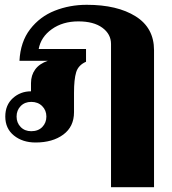

<svg xmlns="http://www.w3.org/2000/svg" viewBox="-20 -583 716 799"><path d="M442 -400Q442 -441 406 -467.5Q370 -494 306 -494Q241 -494 195.5 -461.5Q150 -429 141 -379H338V-326Q306 -312 297 -282.5Q288 -253 288 -197V-116Q288 -56 243.5 -23Q199 10 128 10Q74 10 38 -19Q2 -48 2 -98Q2 -146 33.5 -174.5Q65 -203 109 -203V-237Q109 -270 126.5 -294Q144 -318 179 -330H61Q65 -409 105.5 -461.5Q146 -514 208 -538.5Q270 -563 341 -563Q468 -563 544.5 -515Q621 -467 621 -374V196H442ZM173 -98Q173 -124 155.5 -141.5Q138 -159 110 -159Q83 -159 66 -141.5Q49 -124 49 -98Q49 -72 66 -54.5Q83 -37 110 -37Q139 -37 156 -54.5Q173 -72 173 -98Z"/></svg>

Font: Taviraj
Style: Bold
Weight: 700
Designer: Katatrad Team
Foundry: CadsonDemak
Version: Version 1.001